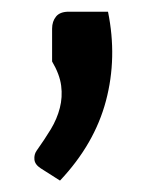

<svg xmlns="http://www.w3.org/2000/svg" viewBox="-20 -197 259 328"><path d="M164.5 -177Q180.5 -98.5 161 -24.8Q141.5 49 82.5 111.5L49.5 90.5Q39.5 84 38.8 75.5Q38 67 42.5 60.5Q56 41.5 66.8 23.8Q77.5 6 82.2 -12.5Q87 -31 84.5 -50.5Q82 -70 69 -92V-148Q69 -160.5 75.8 -168.8Q82.5 -177 97.5 -177Z"/></svg>

Font: Lato 2
Style: Regular
Weight: 600
Designer: Lukasz Dziedzic with Adam Twardoch and Botio Nikoltchev
Foundry: tyPoland Lukasz Dziedzic
Version: Version 2.015; 2015-08-06; http://www.latofonts.com/